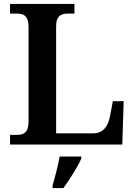

<svg xmlns="http://www.w3.org/2000/svg" viewBox="-20 -734 684 975"><path d="M31 0H601L608 -220H553L539 -145C529 -94 505 -57 454 -57H265V-601C265 -656 293 -665 326 -665H358V-714H31V-665H64C98 -665 125 -656 125 -597V-117C125 -58 98 -49 64 -49H31ZM247 208V221H302C333 178 375 113 393 71V61H283C275 106 259 167 247 208Z"/></svg>

Font: Noto Serif Oriya SemiBold
Style: Regular
Weight: 600
Designer: David Williams
Foundry: Google LLC, David Williams
Version: Version 1.051